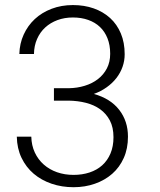

<svg xmlns="http://www.w3.org/2000/svg" viewBox="-20 -741 640 770"><path d="M196.3 -387.2H255.4Q289.6 -387.7 319.8 -397Q350.1 -406.2 372.8 -423.8Q395.5 -441.4 408.7 -466.8Q421.9 -492.2 421.9 -525.4Q421.9 -560.1 411.1 -587.2Q400.4 -614.3 380.9 -632.8Q361.3 -651.4 333.7 -661.1Q306.2 -670.9 272.5 -670.9Q238.8 -670.9 210.4 -660.4Q182.1 -649.9 161.4 -630.9Q140.6 -611.8 128.7 -584.7Q116.7 -557.6 116.2 -524.4H57.6Q58.6 -566.4 75 -602.3Q91.3 -638.2 119.6 -664.6Q147.9 -690.9 187 -705.8Q226.1 -720.7 272.5 -720.7Q317.9 -720.7 356 -707.3Q394 -693.8 421.6 -668.7Q449.2 -643.6 464.6 -606.9Q480 -570.3 480 -523.4Q480 -497.1 471.4 -472.9Q462.9 -448.7 446.8 -428Q430.7 -407.2 407.7 -390.9Q384.8 -374.5 356.4 -364.3Q422.9 -345.7 458 -300.5Q493.2 -255.4 493.2 -192.9Q493.2 -145 476.3 -107.4Q459.5 -69.8 429.9 -43.9Q400.4 -18.1 360.6 -4.2Q320.8 9.8 274.9 9.8Q228 9.8 187 -4.2Q146 -18.1 115.2 -44.2Q84.5 -70.3 66.4 -107.9Q48.3 -145.5 47.4 -192.9H105.5Q106.4 -157.7 119.6 -129.4Q132.8 -101.1 155.5 -81.1Q178.2 -61 208.7 -50.3Q239.3 -39.6 274.9 -39.6Q309.6 -39.6 339.1 -49.3Q368.7 -59.1 389.9 -78.1Q411.1 -97.2 423.1 -125.5Q435.1 -153.8 435.1 -190.9Q435.1 -230 420.7 -257.6Q406.2 -285.2 381.8 -302.7Q357.4 -320.3 324.7 -328.6Q292 -336.9 255.4 -337.4H196.3Z"/></svg>

Font: Roboto Mono Light
Style: Regular
Weight: 300
Designer: Google
Version: Version 2.000985; 2015; ttfautohint (v1.3)